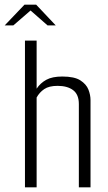

<svg xmlns="http://www.w3.org/2000/svg" viewBox="-47 -803 462 823"><path d="M60 -629H110V-423Q126 -447 151.5 -461Q177 -475 220 -475Q272 -475 297.5 -458.5Q323 -442 332 -419Q341 -396 341 -374V0H291V-357Q291 -398 266.5 -416.5Q242 -435 200 -435Q163 -435 142.5 -421Q122 -407 110 -385V0H60ZM-27 -694 58 -783H108L192 -694H157L84 -758L10 -694Z"/></svg>

Font: Smooch Sans
Style: Regular
Weight: 400
Designer: Robert E. Leuschke
Foundry: Robert E. Leuschke
Version: Version 1.010; ttfautohint (v1.8.3)